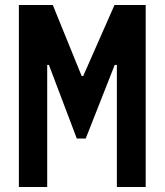

<svg xmlns="http://www.w3.org/2000/svg" viewBox="-20 -750 660 770"><path d="M191.7 -730 307.6 -444.9H313.6L439.2 -730H564.3V0H448.7V-489.7H440.1L323.8 -194.5H288L176.1 -489.7H169.3V0H55.7V-730Z"/></svg>

Font: Monaspace Neon Var ExtraLight
Style: Regular
Weight: 200
Designer: Riley Cran and the Lettermatic Team
Version: Version 1.200 (Monaspace Neon Var)